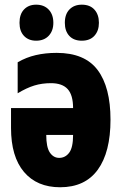

<svg xmlns="http://www.w3.org/2000/svg" viewBox="-20 -787 522 817"><path d="M221.2 -562Q340.8 -562 395.5 -489Q450.2 -416 450.2 -277.8Q450.2 -139.2 396 -64.7Q341.8 9.8 235.8 9.8Q137.2 9.8 82 -55.4Q26.9 -120.6 26.9 -242.2V-327.1H291Q291 -382.3 268.1 -407.7Q245.1 -433.1 196.8 -433.1Q158.7 -433.1 126 -423.1Q93.3 -413.1 55.2 -390.1V-522Q91.3 -543 132.3 -552.5Q173.3 -562 221.2 -562ZM291 -212.9H176.8Q176.8 -160.6 192.1 -137.9Q207.5 -115.2 231.9 -115.2Q257.8 -115.2 274.4 -137.2Q291 -159.2 291 -212.9ZM63 -689.9Q63 -726.6 82.3 -746.8Q101.6 -767.1 133.8 -767.1Q167.5 -767.1 187.3 -746.1Q207 -725.1 207 -689.9Q207 -655.8 187.3 -634.8Q167.5 -613.8 133.8 -613.8Q101.6 -613.8 82.3 -634Q63 -654.3 63 -689.9ZM255.9 -689.9Q255.9 -726.6 275.6 -746.8Q295.4 -767.1 328.1 -767.1Q362.8 -767.1 381.8 -746.1Q400.9 -725.1 400.9 -689.9Q400.9 -655.8 381.8 -634.8Q362.8 -613.8 328.1 -613.8Q293.9 -613.8 274.9 -634.3Q255.9 -654.8 255.9 -689.9Z"/></svg>

Font: Open Sans Condensed ExtraBold
Style: Regular
Weight: 800
Width: 3
Designer: Monotype Design Team
Foundry: Monotype Imaging Inc.
Version: Version 3.000; ttfautohint (v1.8.4)